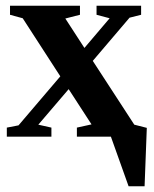

<svg xmlns="http://www.w3.org/2000/svg" viewBox="-20 -479 540 673"><path d="M486.8 173.8H430.7L368.7 0H249.5V-31.7L300.8 -43L220.7 -166.5L114.3 -42L160.2 -31.7V0H3.9V-31.7L44.9 -39.6L191.4 -211.4L59.6 -415L15.1 -427.2V-459H260.3V-427.2L209 -414.1L275.9 -311L364.3 -415L318.4 -427.2V-459H474.6V-427.2L434.1 -417L305.2 -265.6L450.7 -42L494.6 -30.8Z"/></svg>

Font: Tinos
Style: Bold
Weight: 700
Designer: Steve Matteson
Foundry: Monotype Imaging Inc.
Version: Version 1.23